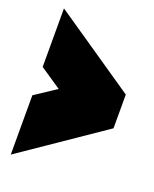

<svg xmlns="http://www.w3.org/2000/svg" viewBox="-113 -618 568 706"><g transform="rotate(20 171.0 -265.0)"><path d="M337 -199 15 21V-211L98 -266L15 -322V-551L337 -331Z"/></g></svg>

Font: Passion One Black
Style: Regular
Weight: 900
Designer: Alejandro Lo Celso
Foundry: Fontstage
Version: Version 1.002